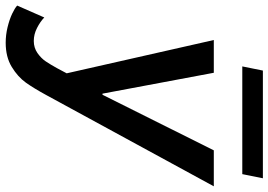

<svg xmlns="http://www.w3.org/2000/svg" viewBox="-204 -579 948 678"><g transform="rotate(90 270.0 -240.0)"><path d="M-49.3 173.3 -7.3 77.6Q7.3 91.8 29.8 103.3Q52.2 114.7 75.7 114.7Q99.6 114.7 118.2 101.8Q136.7 88.9 147.7 72.5Q158.7 56.2 171.4 33.2L189.9 -1.5L72.3 -521H188L261.7 -127.9H265.6L461.9 -521H588.9L266.6 70.8Q242.7 114.7 222.7 142.8Q202.6 170.9 167.5 192.4Q132.3 213.9 82 213.9Q54.2 213.9 27.1 207.3Q0 200.7 -20.3 191.2Q-40.5 181.6 -49.3 173.3ZM180.2 -694.3H560.5L545.9 -621.6H165.5Z"/></g></svg>

Font: Reddit Sans Vanilla SemiBold
Style: Italic
Weight: 600
Italic angle: -11.25°
Designer: Stephen Hutchings
Version: Version 1.013